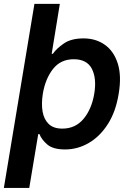

<svg xmlns="http://www.w3.org/2000/svg" viewBox="-33 -747 665 972"><path d="M141.3 -727.3H269.9L228.7 -474.8H234.7Q252.5 -500.7 289.8 -526.6Q327.1 -552.6 389.9 -552.6Q452.4 -552.6 497.9 -520.2Q543.3 -487.9 563.2 -425.4Q583.1 -362.9 567.8 -272Q553.3 -181.8 513.1 -119Q473 -56.1 416.5 -23.3Q360.1 9.6 296.2 9.6Q235.4 9.6 206.3 -15.6Q177.2 -40.8 166.9 -67.8H160.5L115.1 204.5H-13.5ZM444.2 -272.7Q457 -350.5 432 -398.8Q407 -447.1 340.2 -447.1Q273.8 -447.1 235.1 -397.5Q196.4 -348 183.9 -272.7Q175.8 -222.7 182.5 -182.7Q189.3 -142.8 213.6 -119.3Q237.9 -95.9 282.3 -95.9Q348.7 -95.9 389.9 -145.2Q431.1 -194.6 444.2 -272.7Z"/></svg>

Font: Inter UI Semi Bold
Style: Italic
Weight: 600
Italic angle: -9.39999°
Designer: Rasmus Andersson
Foundry: rsms
Version: 3.2;8d6f07862